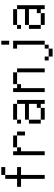

<svg xmlns="http://www.w3.org/2000/svg" viewBox="1074 -1802 852 3040"><g transform="rotate(-90 1500.0 -282.0)"><path d="M375 -375V-437.5H250V-625H187.5V-437.5H62.5V-375H187.5Q187.5 -375 187.5 0H250Q250 0 250 -375ZM375 -625V-687.5H250V-625Z M562.5 -500Q562.5 -500 562.5 0H625Q625 0 625 -375H687.5V-437.5H625V-500ZM875 -437.5Q875 -437.5 875 -312.5H937.5Q937.5 -312.5 937.5 -437.5ZM687.5 -437.5H875V-500H687.5Z M1125 -62.5V0H1312.5V-62.5ZM1125 -62.5V-250H1062.5V-62.5ZM1375 -62.5V0H1437.5V-437.5H1375Q1375 -437.5 1375 -312.5H1125V-250H1375Q1375 -250 1375 -125H1312.5V-62.5ZM1125 -437.5H1062.5V-375H1125ZM1125 -437.5H1375V-500H1125Z M1562.5 -500Q1562.5 -500 1562.5 0H1625Q1625 0 1625 -375H1687.5V-437.5H1625V-500ZM1875 -437.5V0H1937.5V-437.5ZM1687.5 -437.5H1875V-500H1687.5Z M2125 62.5V125H2250V62.5ZM2125 62.5V0H2062.5V62.5ZM2250 62.5H2312.5V0H2250ZM2312.5 0H2375Q2375 0 2375 -500H2250V-437.5H2312.5ZM2312.5 -687.5Q2312.5 -687.5 2312.5 -562.5H2375Q2375 -562.5 2375 -687.5Z M2625 -62.5V0H2812.5V-62.5ZM2625 -62.5V-250H2562.5V-62.5ZM2875 -62.5V0H2937.5V-437.5H2875Q2875 -437.5 2875 -312.5H2625V-250H2875Q2875 -250 2875 -125H2812.5V-62.5ZM2625 -437.5H2562.5V-375H2625ZM2625 -437.5H2875V-500H2625Z"/></g></svg>

Font: Unifont
Style: Regular
Weight: 500
Version: Version 13.0.05